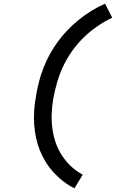

<svg xmlns="http://www.w3.org/2000/svg" viewBox="-20 -861 640 1042"><path d="M384 161Q352 145 324 123.5Q296 102 272 76Q248 50 229 19.5Q210 -11 196.5 -44.5Q183 -78 175.5 -113.5Q168 -149 165.5 -186.5Q163 -224 165.5 -262Q168 -300 175 -337Q181 -376 191 -415Q201 -454 215.5 -491.5Q230 -529 249.5 -565Q269 -601 293.5 -634.5Q318 -668 347 -698Q376 -728 408 -754Q440 -780 476 -802Q512 -824 550 -841L589 -765Q545 -744 505.5 -716.5Q466 -689 432 -655.5Q398 -622 370 -582Q342 -542 322.5 -500.5Q303 -459 290 -414Q277 -369 269 -325Q262 -284 260.5 -243Q259 -202 264.5 -161.5Q270 -121 283 -84.5Q296 -48 317.5 -15.5Q339 17 367 43Q395 69 429 87Z"/></svg>

Font: Iosevka Curly Slab MdExObl
Style: Regular
Weight: 500
Width: 7
Italic angle: -9°
Monospace: yes
Designer: Belleve Invis
Foundry: Belleve Invis
Version: Version 11.1.0; ttfautohint (v1.8.3)